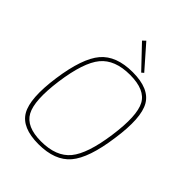

<svg xmlns="http://www.w3.org/2000/svg" viewBox="-252 -1024 1165 1165"><g transform="rotate(45 330.0 -441.5)"><path d="M438 -748 424 -736 290 -877 309 -895ZM386 -702Q528 -702 574.5 -621.5Q621 -541 592 -343Q565 -146 498 -67Q431 12 290 12Q148 12 101.5 -68.5Q55 -149 83 -347Q111 -544 178 -623Q245 -702 386 -702ZM386 -679Q256 -679 195 -605Q134 -531 108 -343Q83 -158 123 -84.5Q163 -11 289 -11Q419 -11 480 -85Q541 -159 567 -347Q593 -533 554 -606Q515 -679 386 -679Z"/></g></svg>

Font: Exo 2.0 Thin
Style: Italic
Weight: 250
Italic angle: -8°
Designer: Natanael Gama
Version: Version 1.001;PS 001.001;hotconv 1.0.70;makeotf.lib2.5.58329